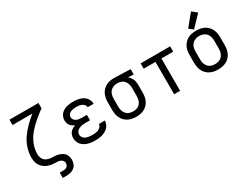

<svg xmlns="http://www.w3.org/2000/svg" viewBox="-79 -1454 3037 2341"><g transform="rotate(-30 1440.0 -283.5)"><path d="M288 205H342Q371 205 400.5 197.5Q430 190 453 170.5Q476 151 486 122.5Q496 94 496 65Q496 35 483.5 6.5Q471 -22 446.5 -39.5Q422 -57 393 -65.5Q364 -74 333.5 -74.5Q303 -75 273 -78.5Q243 -82 216.5 -97.5Q190 -113 177 -141Q164 -169 164 -199Q164 -272 192 -341Q220 -410 268 -466Q316 -522 372 -569.5Q428 -617 488 -660V-735H80V-660H359Q304 -616 254.5 -567Q205 -518 164.5 -460.5Q124 -403 102 -335.5Q80 -268 80 -199Q80 -179 83 -159Q86 -139 93 -120Q100 -101 111.5 -84.5Q123 -68 138 -54.5Q153 -41 170.5 -31Q188 -21 207 -14.5Q226 -8 245.5 -4.5Q265 -1 285 -0.5Q305 0 325 1Q345 2 364.5 7.5Q384 13 398 29Q412 45 412 65Q412 83 403.5 99.5Q395 116 377.5 123Q360 130 342 130H288Z M862 8Q899 8 936 1.5Q973 -5 1006.5 -23.5Q1040 -42 1061 -74.5Q1082 -107 1082 -145H998Q998 -123 982.5 -106Q967 -89 946.5 -81Q926 -73 905 -70.5Q884 -68 862 -68Q839 -68 817 -71Q795 -74 773.5 -82.5Q752 -91 738 -110Q724 -129 724 -151Q724 -170 733 -186.5Q742 -203 758 -213Q774 -223 791.5 -228.5Q809 -234 827.5 -236Q846 -238 864 -238H927V-314H864Q844 -314 823.5 -316.5Q803 -319 784 -327Q765 -335 752.5 -352Q740 -369 740 -389Q740 -389 740 -389Q740 -389 740 -389Q740 -409 752.5 -425.5Q765 -442 783.5 -449.5Q802 -457 822 -460Q842 -463 862 -463Q881 -463 900.5 -460Q920 -457 938 -449Q956 -441 969 -425.5Q982 -410 982 -390H1066Q1066 -426 1047.5 -457.5Q1029 -489 998 -507Q967 -525 932 -531.5Q897 -538 862 -538Q826 -538 791 -532Q756 -526 724 -508Q692 -490 674 -458Q656 -426 656 -391Q656 -366 665.5 -342Q675 -318 695.5 -302Q716 -286 739 -277Q712 -267 688 -250Q664 -233 652 -206Q640 -179 640 -150Q640 -119 652.5 -90.5Q665 -62 689 -42Q713 -22 741.5 -11Q770 0 800.5 4Q831 8 862 8Z M1440 8Q1474 8 1508.5 0Q1543 -8 1571.5 -28Q1600 -48 1619 -77.5Q1638 -107 1645 -141Q1652 -175 1652 -210V-320Q1652 -347 1646 -372.5Q1640 -398 1625 -420.5Q1610 -443 1589 -459L1668 -455V-530L1441 -538H1440Q1405 -538 1371 -530.5Q1337 -523 1307.5 -503Q1278 -483 1258.5 -453.5Q1239 -424 1231.5 -389.5Q1224 -355 1224 -320V-210Q1224 -175 1231.5 -141Q1239 -107 1258.5 -77.5Q1278 -48 1307 -28Q1336 -8 1370.5 0Q1405 8 1440 8ZM1440 -68Q1412 -68 1385.5 -77Q1359 -86 1340.5 -107.5Q1322 -129 1315 -156Q1308 -183 1308 -210V-320Q1308 -348 1315 -375Q1322 -402 1340.5 -423Q1359 -444 1385.5 -453.5Q1412 -463 1440 -463Q1467 -463 1493 -453.5Q1519 -444 1537 -422.5Q1555 -401 1561.5 -374Q1568 -347 1568 -320V-210Q1568 -183 1561.5 -156Q1555 -129 1537 -107.5Q1519 -86 1493 -77Q1467 -68 1440 -68Z M1974 0H2058V-455H2224V-530H1808V-455H1974Z M2579 -562 2726 -716 2657 -772 2522 -607ZM2592 8Q2627 8 2661.5 0Q2696 -8 2725 -27.5Q2754 -47 2773.5 -77Q2793 -107 2800.5 -141Q2808 -175 2808 -210V-320Q2808 -355 2800.5 -389.5Q2793 -424 2773.5 -453.5Q2754 -483 2725 -503Q2696 -523 2661.5 -530.5Q2627 -538 2592 -538Q2557 -538 2522.5 -530.5Q2488 -523 2459 -503Q2430 -483 2410.5 -453.5Q2391 -424 2383.5 -389.5Q2376 -355 2376 -320V-210Q2376 -175 2383.5 -141Q2391 -107 2410.5 -77Q2430 -47 2459 -27.5Q2488 -8 2522.5 0Q2557 8 2592 8ZM2592 -68Q2565 -68 2538 -77Q2511 -86 2492.5 -107.5Q2474 -129 2467 -156Q2460 -183 2460 -210V-320Q2460 -348 2467 -375Q2474 -402 2492.5 -423Q2511 -444 2538 -453.5Q2565 -463 2592 -463Q2620 -463 2646.5 -453.5Q2673 -444 2691.5 -423Q2710 -402 2717 -375Q2724 -348 2724 -320V-210Q2724 -183 2717 -156Q2710 -129 2691.5 -107.5Q2673 -86 2646.5 -77Q2620 -68 2592 -68Z"/></g></svg>

Font: Iosevka SS01 Extended
Style: Regular
Weight: 400
Width: 7
Monospace: yes
Designer: Belleve Invis
Foundry: Belleve Invis
Version: Version 3.4.7; ttfautohint (v1.8.3)